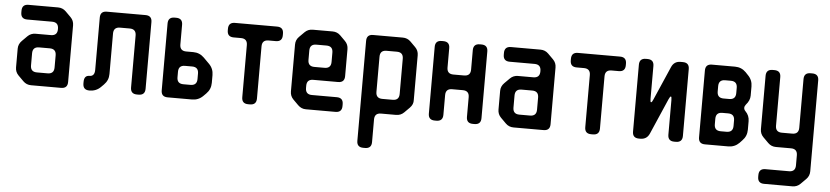

<svg xmlns="http://www.w3.org/2000/svg" viewBox="-43 -725 5125 1185"><g transform="rotate(5 2519.5 -132.5)"><path d="M103 -12Q123 8 152 8H338Q378 8 378 -32V-383Q378 -412 358 -432L325 -465Q305 -485 276 -485H93Q53 -485 53 -445V-434Q53 -394 93 -394H247Q287 -394 287 -354V-351Q287 -311 247 -311H152Q123 -311 103 -291L71 -259Q50 -238 50 -210V-94Q50 -65 70 -45ZM141 -114V-189Q141 -229 181 -229H247Q287 -229 287 -189V-114Q287 -74 247 -74H181Q141 -74 141 -114Z M473 -31Q473 9 513 9H514Q555 9 583 -19L600 -36Q628 -64 628 -103V-354Q628 -394 668 -394H728Q768 -394 768 -354V-32Q768 8 808 8H818Q858 8 858 -32V-445Q858 -485 818 -485H578Q538 -485 538 -445V-121Q538 -81 506 -81Q473 -81 473 -41Z M998 9H1149Q1189 9 1217 -19L1234 -36Q1262 -64 1262 -104V-152Q1262 -192 1234 -220L1199 -255Q1171 -283 1131 -283H1088Q1048 -283 1048 -323V-445Q1048 -485 1008 -485H998Q958 -485 958 -445V-31Q958 9 998 9ZM1048 -120V-154Q1048 -194 1088 -194H1132Q1172 -194 1172 -154V-120Q1172 -80 1132 -80H1088Q1048 -80 1048 -120Z M1457 -32Q1457 8 1497 8H1508Q1548 8 1548 -32V-355Q1548 -395 1588 -395H1633Q1673 -395 1673 -435V-445Q1673 -485 1633 -485H1372Q1332 -485 1332 -445V-435Q1332 -395 1372 -395H1417Q1457 -395 1457 -355Z M1805 -13Q1826 8 1854 8H2038Q2078 8 2078 -32V-43Q2078 -83 2038 -83H1884Q1844 -83 1844 -123V-137Q1844 -177 1884 -177H2038Q2078 -177 2078 -217V-384Q2078 -413 2058 -433L2026 -465Q2006 -485 1977 -485H1854Q1825 -485 1805 -465L1773 -433Q1753 -413 1753 -384V-94Q1753 -65 1773 -45ZM1844 -297V-355Q1844 -395 1884 -395H1947Q1987 -395 1987 -355V-297Q1987 -257 1947 -257H1884Q1844 -257 1844 -297Z M2228 214H2239Q2279 214 2279 174V34Q2279 -6 2319 -6H2412Q2441 -6 2461 -26L2493 -58Q2515 -80 2513 -108V-384Q2513 -413 2493 -433L2461 -465Q2441 -485 2412 -485H2228Q2188 -485 2188 -445V174Q2188 214 2228 214ZM2279 -137V-355Q2279 -395 2319 -395H2383Q2423 -395 2423 -355V-137Q2423 -97 2383 -97H2319Q2279 -97 2279 -137Z M2613 -32Q2613 8 2653 8H2663Q2703 8 2703 -32V-154Q2703 -194 2743 -194H2809Q2849 -194 2849 -154V-32Q2849 8 2889 8H2899Q2939 8 2939 -32V-445Q2939 -485 2899 -485H2889Q2849 -485 2849 -445V-325Q2849 -285 2809 -285H2743Q2703 -285 2703 -325V-445Q2703 -485 2663 -485H2653Q2613 -485 2613 -445Z M3092 -12Q3112 8 3141 8H3327Q3367 8 3367 -32V-383Q3367 -412 3347 -432L3314 -465Q3294 -485 3265 -485H3082Q3042 -485 3042 -445V-434Q3042 -394 3082 -394H3236Q3276 -394 3276 -354V-351Q3276 -311 3236 -311H3141Q3112 -311 3092 -291L3060 -259Q3039 -238 3039 -210V-94Q3039 -65 3059 -45ZM3130 -114V-189Q3130 -229 3170 -229H3236Q3276 -229 3276 -189V-114Q3276 -74 3236 -74H3170Q3130 -74 3130 -114Z M3582 -32Q3582 8 3622 8H3633Q3673 8 3673 -32V-355Q3673 -395 3713 -395H3758Q3798 -395 3798 -435V-445Q3798 -485 3758 -485H3497Q3457 -485 3457 -445V-435Q3457 -395 3497 -395H3542Q3582 -395 3582 -355Z M3918 9H3927Q3967 9 3983 -28L4079 -249Q4087 -267 4092 -267Q4097 -267 4097 -245V-31Q4097 9 4137 9H4147Q4187 9 4187 -31V-445Q4187 -485 4147 -485H4133Q4093 -485 4077 -448L3986 -239Q3979 -221 3973 -221Q3968 -221 3968 -243V-445Q3968 -485 3928 -485H3918Q3878 -485 3878 -445V-31Q3878 9 3918 9Z M4327 9H4471Q4511 9 4539 -19L4555 -36Q4583 -64 4583 -104V-157Q4583 -192 4558 -217Q4549 -226 4549 -237Q4549 -247 4557 -257Q4582 -285 4582 -315V-372Q4582 -412 4554 -440L4538 -457Q4510 -485 4470 -485H4327Q4287 -485 4287 -445V-31Q4287 9 4327 9ZM4377 -323V-356Q4377 -396 4417 -396H4452Q4492 -396 4492 -356V-323Q4492 -283 4452 -283H4417Q4377 -283 4377 -323ZM4377 -120V-154Q4377 -194 4417 -194H4453Q4493 -194 4493 -154V-120Q4493 -80 4453 -80H4417Q4377 -80 4377 -120Z M4672 180Q4672 220 4712 220H4887Q4916 220 4936 200L4969 167Q4989 147 4989 118V-445Q4989 -485 4949 -485H4938Q4898 -485 4898 -445V-144Q4898 -104 4858 -104H4794Q4754 -104 4754 -144V-445Q4754 -485 4714 -485H4703Q4663 -485 4663 -445V-115Q4663 -86 4683 -66L4716 -33Q4736 -13 4765 -13H4858Q4898 -13 4898 27V89Q4898 129 4858 129H4712Q4672 129 4672 169Z"/></g></svg>

Font: WDXL Lubrifont JP N
Style: Regular
Weight: 400
Designer: [WDXL Lubrifont] Copyright 2020-2022 (c) NightFurySL2001, Skr-ZERO; [ZCOOL QingKe HuangYou] Copyright 2018-2022 (c) The 
Version: Version 2.001;hotconv 1.1.1;makeotfexe 2.6.0